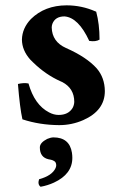

<svg xmlns="http://www.w3.org/2000/svg" viewBox="-20 -464 467 727"><path d="M182.1 56.2Q243.2 56.2 252.4 114.3Q253.9 124 253.9 133.8Q253.9 195.3 184.1 227.5Q160.6 238.3 133.8 243.2Q121.6 234.4 127.9 214.8Q177.2 201.2 190.4 172.4Q192.9 166.5 192.9 162.1Q192.9 156.2 190.9 152.1Q189 147.9 184.6 145.5Q180.2 143.1 177.5 142.1Q174.8 141.1 169.4 140.1L164.1 139.2Q130.9 131.8 130.9 94.2Q130.9 76.2 158.7 62Q171.4 56.6 182.1 56.2ZM47.9 -146Q70.3 -151.4 87.9 -147.9Q110.8 -66.9 165.5 -38.6Q183.6 -28.8 202.1 -28.8Q238.8 -28.8 254.9 -55.2Q260.7 -65.9 261.2 -78.1Q261.2 -129.4 215.8 -153.3Q212.4 -155.3 210 -155.8Q152.8 -181.2 104.5 -228.5Q98.6 -234.4 94.2 -238.8Q63.5 -273.4 63 -314Q64 -357.4 97.2 -392.1Q149.4 -443.4 231.9 -443.8Q289.1 -443.8 341.3 -420.9Q343.3 -419.9 344.2 -419.9Q356.9 -373 356.9 -314Q342.8 -305.2 317.9 -309.1Q276.9 -397.9 224.1 -401.9Q189 -401.9 178.2 -373.5Q175.8 -366.2 175.8 -359.9Q177.2 -305.7 230 -282.2Q307.6 -248 346.2 -205.1Q376.5 -169.9 377 -119.1Q377 -45.4 295.4 -9.3Q252 9.8 204.1 9.8Q129.9 9.3 64.9 -12.2Q55.2 -55.2 47.9 -146Z"/></svg>

Font: Linux Libertine O
Style: Bold
Weight: 700
Designer: Philipp H. Poll
Foundry: Philipp H. Poll
Version: Version 5.0.0